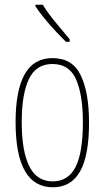

<svg xmlns="http://www.w3.org/2000/svg" viewBox="-20 -783 443 813"><path d="M357 -264Q357 -124 319 -57Q281 10 204 10Q46 10 46 -266Q46 -400 84.5 -468.5Q123 -537 202 -537Q287 -537 322 -464Q357 -391 357 -264ZM72 -266Q72 -143 104 -79Q136 -15 203 -15Q269 -15 300 -76Q331 -137 331 -265Q331 -380 302.5 -446Q274 -512 202 -512Q133 -512 102.5 -448.5Q72 -385 72 -266ZM161 -763Q187 -722 216.5 -687Q246 -652 275 -617V-606H259Q240 -625 216 -650.5Q192 -676 169.5 -703.5Q147 -731 130 -756V-763Z"/></svg>

Font: Noto Sans ExtraCondensed Thin
Style: Regular
Weight: 100
Width: 2
Designer: Monotype Design Team
Foundry: Monotype Imaging Inc.
Version: Version 2.013; ttfautohint (v1.8.4.7-5d5b)